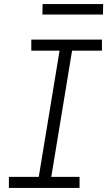

<svg xmlns="http://www.w3.org/2000/svg" viewBox="-20 -931 540 951"><path d="M374 0H24V-55H172L275 -680H135V-735H485V-680H337L234 -55H374ZM190 -859 191 -911H491L490 -859Z"/></svg>

Font: Iosevka Light Oblique
Style: Regular
Weight: 300
Italic angle: -9°
Monospace: yes
Designer: Belleve Invis
Foundry: Belleve Invis
Version: Version 32.5.0; ttfautohint (v1.8.4)